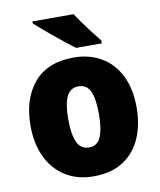

<svg xmlns="http://www.w3.org/2000/svg" viewBox="-86 -834 761 913"><g transform="rotate(-10 294.5 -378.0)"><path d="M550 -278Q550 -194 521.5 -129Q493 -64 436 -27Q379 10 293 10Q214 10 156.5 -26.5Q99 -63 68.5 -128Q38 -193 38 -278Q38 -408 103.5 -485.5Q169 -563 296 -563Q370 -563 427.5 -530Q485 -497 517.5 -433Q550 -369 550 -278ZM220 -277Q220 -205 237.5 -167Q255 -129 295 -129Q335 -129 351.5 -167Q368 -205 368 -278Q368 -351 351.5 -387.5Q335 -424 294 -424Q255 -424 237.5 -387.5Q220 -351 220 -277ZM332 -766Q345 -745 365.5 -717Q386 -689 406 -663Q426 -637 440 -620V-606H316Q299 -618 274 -638Q249 -658 222 -680Q195 -702 171.5 -722.5Q148 -743 133 -756V-766Z"/></g></svg>

Font: Noto Sans Hebrew SemiCondensed Black
Style: Regular
Weight: 900
Width: 4
Designer: Ben Nathan
Foundry: Google LLC
Version: Version 3.001; ttfautohint (v1.8.4.7-5d5b)